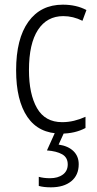

<svg xmlns="http://www.w3.org/2000/svg" viewBox="-20 -562 414 822"><path d="M242 10Q146 10 97.5 -61Q49 -132 49 -261Q49 -396 101.5 -469Q154 -542 249 -542Q307 -542 350 -519L333 -473Q293 -493 251 -493Q181 -493 142.5 -434Q104 -375 104 -262Q104 -159 138.5 -99Q173 -39 246 -39Q272 -39 297 -45Q322 -51 346 -62V-14Q301 10 242 10ZM317 141Q317 188 285 214Q253 240 198 240Q167 240 146 234V195Q167 201 194 201Q228 201 249 185.5Q270 170 270 142Q270 112 246 98.5Q222 85 181 82L218 0H257L231 57Q272 63 294.5 85Q317 107 317 141Z"/></svg>

Font: Noto Sans Myanmar UI Condensed Light
Style: Regular
Weight: 300
Width: 3
Designer: Monotype Design Team
Foundry: Monotype Imaging Inc.
Version: Version 2.103; ttfautohint (v1.8.4.7-5d5b)